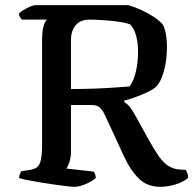

<svg xmlns="http://www.w3.org/2000/svg" viewBox="-20 -724 759 744"><path d="M267 0Q260 0 238.5 -2.5Q217 -5 189.5 -9Q162 -13 134 -17.5Q106 -22 84.5 -26.5Q63 -31 54 -34Q54 -42 57 -49.5Q60 -57 64 -61L93 -65Q113 -68 123.5 -76Q134 -84 138.5 -105Q143 -126 143 -166V-568Q143 -596 146.5 -613Q150 -630 155 -638.5Q160 -647 162 -648H65Q61 -652 57.5 -658Q54 -664 53 -671Q59 -678 71.5 -685.5Q84 -693 97 -698.5Q110 -704 116 -704H477Q502 -697 527 -685.5Q552 -674 574.5 -659.5Q597 -645 611 -629Q619 -613 623 -591Q627 -569 627 -543Q627 -508 621.5 -477Q616 -446 606.5 -423Q597 -400 585 -388Q574 -378 553.5 -368Q533 -358 508.5 -349Q484 -340 461 -334V-329Q477 -319 487 -304.5Q497 -290 509 -268L556 -183Q574 -151 590.5 -125.5Q607 -100 627.5 -84.5Q648 -69 677 -67L699 -66Q702 -63 705.5 -55Q709 -47 709 -35Q694 -22 675 -14.5Q656 -7 637 -3.5Q618 0 602 0Q550 0 517.5 -32.5Q485 -65 461 -117L388 -275Q378 -297 367 -307Q356 -317 335 -317H255V-139Q255 -114 249 -96Q243 -78 237 -71L343 -59Q346 -56 348.5 -49Q351 -42 351 -34Q338 -22 312.5 -11Q287 0 267 0ZM255 -379Q299 -379 341.5 -380.5Q384 -382 420.5 -384.5Q457 -387 482 -389Q499 -412 507 -448.5Q515 -485 515 -523Q515 -558 507.5 -585.5Q500 -613 485 -629Q468 -636 438.5 -640Q409 -644 378.5 -646Q348 -648 328 -648Q291 -648 273 -626Q255 -604 255 -569Z"/></svg>

Font: Texturina 12pt Medium
Style: Regular
Weight: 500
Designer: Guillermo Torres Carreño
Foundry: Omnibus-Type
Version: Version 1.002